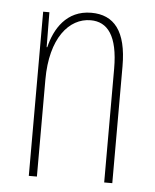

<svg xmlns="http://www.w3.org/2000/svg" viewBox="-44 -575 497 614"><g transform="rotate(5 204.0 -268.5)"><path d="M225 -537C145 -537 108 -474 94 -415H92L91 -527H71V0H97V-311C97 -445 156 -513 225 -513C279 -513 313 -471 313 -365V0H339V-375C339 -488 298 -537 225 -537Z"/></g></svg>

Font: Noto Sans Kannada ExtraCondensed Thin
Style: Regular
Weight: 100
Width: 2
Designer: Jelle Bosma - Monotype Design Team
Foundry: Monotype Imaging Inc.
Version: Version 2.005